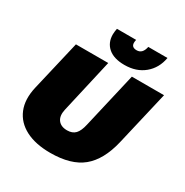

<svg xmlns="http://www.w3.org/2000/svg" viewBox="-196 -1034 1163 1204"><g transform="rotate(30 385.0 -431.5)"><path d="M332 10Q225 10 153.5 -27Q82 -64 53.5 -133Q25 -202 47 -297L132 -660H366L277 -270Q266 -221 287 -193Q308 -165 353 -165Q391 -165 412 -187Q433 -209 444 -259L537 -660H770L678 -266Q644 -123 563 -56.5Q482 10 332 10ZM672 -873Q658 -794 601.5 -747Q545 -700 459 -700Q383 -700 342 -735Q301 -770 301 -830Q301 -840 302.5 -851Q304 -862 306 -873H445Q442 -861 442 -851Q442 -818 480 -818Q522 -818 533 -873Z"/></g></svg>

Font: Work Sans Black
Style: Italic
Weight: 900
Italic angle: -13°
Designer: Wei Huang
Foundry: Wei Huang
Version: Version 2.009; ttfautohint (v1.8.3)